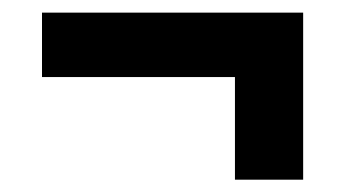

<svg xmlns="http://www.w3.org/2000/svg" viewBox="-20 -381 550 304"><path d="M460 -96.5H352V-323H460ZM46.5 -259V-361H460V-259Z"/></svg>

Font: Anek Gujarati SemiBold
Style: Regular
Weight: 600
Designer: Mrunmayee Ghaisas (Gujarati), Yesha Goshar (Latin)
Foundry: Ek Type
Version: Version 1.003